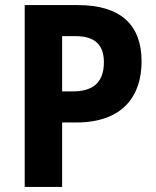

<svg xmlns="http://www.w3.org/2000/svg" viewBox="-20 -734 613 754"><path d="M286 -714H77V0H224V-253H279C466 -253 536 -361 536 -493C536 -635 455 -714 286 -714ZM278 -592C353 -592 388 -557 388 -490C388 -407 342 -375 265 -375H224V-592Z"/></svg>

Font: Noto Sans Khmer SemiCondensed
Style: Bold
Weight: 700
Width: 4
Designer: Danh Hong and the Monotype Design Team
Foundry: Monotype Imaging Inc.
Version: Version 2.004